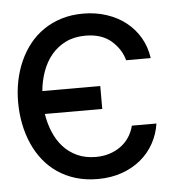

<svg xmlns="http://www.w3.org/2000/svg" viewBox="-45 -597 630 652"><g transform="rotate(-5 270.0 -271.0)"><path d="M15.6 -272.7Q15.6 -309.7 22.7 -344.6Q29.8 -379.6 43.7 -410.7Q57.5 -441.8 78.1 -467.9Q98.7 -494 126.1 -512.8Q153.4 -531.6 187.3 -542.1Q221.2 -552.6 261.4 -552.6Q304.3 -552.6 341.4 -540.3Q378.6 -528.1 407 -505.7Q435.4 -483.3 453.7 -451.9Q471.9 -420.5 477.3 -382.1H393.5Q383.5 -420.1 351.2 -448.5Q318.2 -477.3 262.8 -477.3Q224.8 -477.3 195.8 -463.1Q166.9 -448.9 146.8 -424.9Q126.8 -400.9 115.4 -369.1Q104 -337.4 100.9 -302.6H298.3V-224.4H102.6Q107.6 -191.8 119.9 -162.5Q132.1 -133.2 151.8 -111.3Q171.5 -89.5 199.2 -76.7Q226.9 -63.9 262.8 -63.9Q287.3 -63.9 308.6 -70.5Q329.9 -77.1 346.9 -89.3Q364 -101.6 375.9 -119.1Q387.8 -136.7 393.5 -159.1H477.3Q471.9 -122.9 454.7 -91.8Q437.5 -60.7 410 -37.8Q382.5 -14.9 345.3 -1.8Q308.2 11.4 262.8 11.4Q222.3 11.4 188.2 1.1Q154.1 -9.2 126.6 -27.9Q99.1 -46.5 78.3 -72.6Q57.5 -98.7 43.7 -130.3Q29.8 -161.9 22.7 -198Q15.6 -234 15.6 -272.7Z"/></g></svg>

Font: Inter P
Style: Regular
Weight: 400
Designer: Rasmus Andersson
Foundry: rsms
Version: Version 3.018;git-588b23468